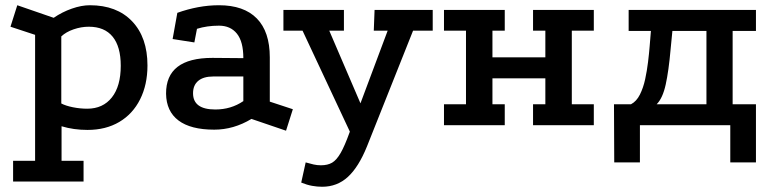

<svg xmlns="http://www.w3.org/2000/svg" viewBox="-20 -478 2951 733"><path d="M30 215V136H114V-345L20 -376L46 -458L185 -410Q217 -432 254 -445Q291 -458 323 -458Q426 -458 484.5 -396.5Q543 -335 543 -228Q543 -155 515 -99Q487 -43 435.5 -12.5Q384 18 314 18Q261 18 215 4V136H299V215ZM313 -63Q373 -63 407 -106Q441 -149 441 -227Q441 -300 410 -338Q379 -376 319 -376Q290 -376 261 -366Q232 -356 214 -339V-83Q231 -74 258.5 -68.5Q286 -63 313 -63Z M940 -24Q872 17 798 17Q708 17 661.5 -18Q615 -53 614 -120Q613 -257 791 -257L909 -256Q909 -319 884.5 -349.5Q860 -380 816 -380Q793 -380 772 -377Q751 -374 732 -368L722 -316L639 -329L657 -429Q696 -443 736 -450.5Q776 -458 816 -458Q911 -458 960.5 -407.5Q1010 -357 1010 -259V-90L1098 -61L1072 21ZM794 -186Q757 -186 737 -169.5Q717 -153 717 -122Q717 -60 802 -60Q862 -60 909 -92V-186Z M1210 235Q1191 235 1171.5 231.5Q1152 228 1130 219L1147 142Q1164 147 1177.5 150Q1191 153 1205 153Q1231 153 1248 143Q1265 133 1280.5 106Q1296 79 1314 29L1460 -361H1407L1410 -440H1632V-361H1557L1381 81Q1349 160 1308 197.5Q1267 235 1210 235ZM1336 68 1135 -361H1062V-440H1293V-361H1237L1380 -28Z M1675 -440H1907V-361H1860V-259H2062V-361H2015V-440H2247V-361H2163V-80H2247V0H2015V-80H2062V-179H1860V-80H1907V0H1675V-80H1759V-361H1675Z M2325 142 2324 -80H2389Q2410 -91 2423 -117Q2436 -143 2443 -175.5Q2450 -208 2454 -241Q2458 -274 2460 -299L2465 -360H2380V-440H2866V-360H2777V-80H2866V142H2768V0H2423V142ZM2487 -80H2677V-360H2547L2540 -288Q2533 -208 2521.5 -155.5Q2510 -103 2487 -80Z"/></svg>

Font: Podkova SemiBold
Style: Regular
Weight: 600
Designer: Ilya Yudin
Foundry: Cyreal (www.cyreal.org)
Version: Version 2.103